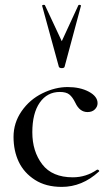

<svg xmlns="http://www.w3.org/2000/svg" viewBox="-20 -750 455 783"><path d="M377.9 -329.1Q377.9 -314.9 366.9 -304Q356 -293 336.9 -293Q304.7 -293 287.1 -331.1Q275.9 -354 262.9 -364.5Q250 -375 224.1 -375Q172.4 -375 142.1 -331.5Q111.8 -288.1 111.8 -210.4Q111.8 -132.8 152.3 -79.8Q192.9 -26.9 276.9 -26.9Q331.1 -26.9 376 -58.1H377.9Q380.9 -58.1 383.5 -54.9Q386.2 -51.8 382.8 -49.8Q314.9 12.2 231.9 12.2Q167 12.2 122.6 -16.4Q78.1 -44.9 56.6 -89.8Q35.2 -134.8 35.2 -191.9Q35.2 -249 68.1 -296.6Q101.1 -344.2 153.1 -369.6Q205.1 -395 255.9 -395Q306.6 -395 342.3 -376Q377.9 -356.9 377.9 -329.1ZM220.2 -477.1 151.9 -726.1Q150.9 -729 156 -730Q161.1 -731 163.1 -729L231.9 -582L299.8 -729Q301.8 -731 306.4 -730Q311 -729 310.1 -726.1L243.2 -477.1Q241.2 -472.2 232.2 -472.2Q223.1 -472.2 220.2 -477.1Z"/></svg>

Font: Cormorant-Medium
Style: Regular
Weight: 500
Designer: Christian Thalmann (Catharsis Fonts)
Version: Version 3.000